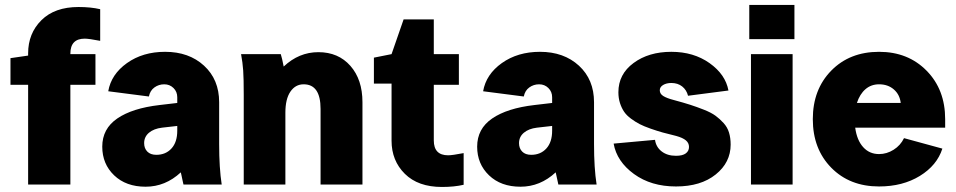

<svg xmlns="http://www.w3.org/2000/svg" viewBox="-20 -740 3835 770"><path d="M92.8 -517.1V-525.9Q92.8 -606 146 -658.9Q199.2 -711.9 294.9 -711.9Q344.2 -711.9 381.8 -703.1V-576.2Q336.4 -585 319.8 -585Q262.2 -585 262.2 -524.9V-522.9H362.8V-399.9H262.2V0H92.8V-399.9H22V-506.8Z M869.1 0H715.8Q715.8 0.5 713.1 -12Q710.4 -24.4 707.8 -36.9Q705.1 -49.3 705.1 -48.8Q643.1 8.8 564 8.8Q485.4 8.8 437.7 -36.9Q390.1 -82.5 390.1 -151.9Q390.1 -223.6 450.4 -264.9Q510.7 -306.2 620.1 -318.8L690.9 -327.1V-350.1Q690.9 -372.1 675.8 -387Q660.6 -401.9 638.7 -401.9Q616.7 -401.9 599.4 -389.4Q582 -377 577.1 -353L414.1 -374Q425.8 -441.9 489.3 -487.1Q552.7 -532.2 642.1 -532.2Q737.8 -532.2 798.3 -476.6Q858.9 -420.9 858.9 -330.1V-162.1Q858.9 -65.9 869.1 0ZM606.9 -119.1Q644.5 -119.1 667.7 -144.5Q690.9 -169.9 690.9 -215.8V-234.9L629.9 -228Q597.2 -224.1 577.6 -207.8Q558.1 -191.4 558.1 -166Q558.1 -145 570.8 -132.1Q583.5 -119.1 606.9 -119.1Z M946.8 -522.9H1106Q1111.3 -506.8 1117.7 -473.1Q1178.7 -530.8 1256.8 -530.8Q1336.9 -530.8 1385.3 -475.8Q1433.6 -420.9 1433.6 -330.1V0H1265.6V-303.2Q1265.6 -401.9 1197.8 -401.9Q1164.6 -401.9 1144.5 -372.3Q1124.5 -342.8 1124.5 -288.1V0H957.5V-359.9Q957.5 -425.3 955.3 -457.3Q953.1 -489.3 946.8 -522.9Z M1550.3 -175.8V-404.8H1479.5V-508.8L1550.3 -522.9L1598.6 -662.1H1719.7V-522.9H1820.3V-399.9H1719.7V-176.8Q1719.7 -117.2 1777.3 -117.2Q1793.9 -117.2 1839.4 -126V1Q1801.8 9.8 1752.4 9.8Q1656.7 9.8 1603.5 -43Q1550.3 -95.7 1550.3 -175.8Z M2372.6 0H2219.2Q2219.2 0.5 2216.6 -12Q2213.9 -24.4 2211.2 -36.9Q2208.5 -49.3 2208.5 -48.8Q2146.5 8.8 2067.4 8.8Q1988.8 8.8 1941.2 -36.9Q1893.6 -82.5 1893.6 -151.9Q1893.6 -223.6 1953.9 -264.9Q2014.2 -306.2 2123.5 -318.8L2194.3 -327.1V-350.1Q2194.3 -372.1 2179.2 -387Q2164.1 -401.9 2142.1 -401.9Q2120.1 -401.9 2102.8 -389.4Q2085.4 -377 2080.6 -353L1917.5 -374Q1929.2 -441.9 1992.7 -487.1Q2056.2 -532.2 2145.5 -532.2Q2241.2 -532.2 2301.8 -476.6Q2362.3 -420.9 2362.3 -330.1V-162.1Q2362.3 -65.9 2372.6 0ZM2110.4 -119.1Q2147.9 -119.1 2171.1 -144.5Q2194.3 -169.9 2194.3 -215.8V-234.9L2133.3 -228Q2100.6 -224.1 2081.1 -207.8Q2061.5 -191.4 2061.5 -166Q2061.5 -145 2074.2 -132.1Q2086.9 -119.1 2110.4 -119.1Z M2672.4 -532.2Q2761.7 -532.2 2825.7 -486.8Q2889.6 -441.4 2901.4 -377L2739.3 -356Q2733.4 -379.4 2715.8 -393.3Q2698.2 -407.2 2672.4 -407.2Q2652.8 -407.2 2639.4 -399.2Q2626 -391.1 2626 -377.9Q2626 -363.8 2639.9 -355Q2653.8 -346.2 2682.1 -338.9Q2722.2 -328.1 2748 -319.8Q2773.9 -311.5 2803 -300Q2832 -288.6 2849.4 -275.9Q2866.7 -263.2 2881.8 -246.6Q2897 -230 2903.6 -208.5Q2910.2 -187 2910.2 -160.2Q2910.2 -88.4 2850.3 -40.3Q2790.5 7.8 2690.9 7.8Q2591.3 7.8 2522.5 -42.2Q2453.6 -92.3 2440.9 -164.1L2606.9 -179.2Q2610.8 -150.4 2633.5 -132.8Q2656.2 -115.2 2690.9 -115.2Q2717.3 -115.2 2730.2 -124.8Q2743.2 -134.3 2743.2 -150.9Q2743.2 -166.5 2730.7 -177Q2718.3 -187.5 2691.9 -194.8Q2659.2 -202.6 2637.5 -208.7Q2615.7 -214.8 2589.1 -224.1Q2562.5 -233.4 2545.4 -242.2Q2528.3 -251 2510.5 -264.2Q2492.7 -277.3 2482.7 -292.2Q2472.7 -307.1 2466.3 -326.9Q2460 -346.7 2460 -370.1Q2460 -442.4 2520.8 -487.3Q2581.5 -532.2 2672.4 -532.2Z M2991.7 0V-522.9H3158.7V0ZM2984.9 -583V-720.2H3166V-583Z M3239.7 -262.2Q3239.7 -381.3 3313.7 -456.8Q3387.7 -532.2 3505.4 -532.2Q3621.6 -532.2 3696 -456.5Q3770.5 -380.9 3770.5 -262.2V-228H3409.7Q3416.5 -177.7 3441.7 -149.9Q3466.8 -122.1 3505.4 -122.1Q3536.1 -122.1 3563.7 -139.4Q3591.3 -156.7 3605.5 -186L3759.3 -144Q3737.8 -76.7 3668.9 -34.4Q3600.1 7.8 3505.4 7.8Q3387.7 7.8 3313.7 -67.4Q3239.7 -142.6 3239.7 -262.2ZM3505.4 -401.9Q3473.6 -401.9 3450.9 -382.3Q3428.2 -362.8 3416.5 -327.1H3592.3Q3588.4 -360.8 3564.7 -381.3Q3541 -401.9 3505.4 -401.9Z"/></svg>

Font: LT Superior Black
Style: Regular
Weight: 900
Designer: Daniel Lyons
Foundry: LyonsType
Version: Version 2.005